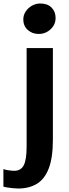

<svg xmlns="http://www.w3.org/2000/svg" viewBox="-66 -832 398 1100"><path d="M-46.5 237V136.5Q-40 140 -20.2 143.2Q-0.5 146.5 15.5 146.5Q53.5 146.5 70 115Q86.5 83.5 86.5 7.5V-556.5H237V-32Q237 72 213.2 133.2Q189.5 194.5 145 221.2Q100.5 248 38.5 248Q26 248 8.2 246.2Q-9.5 244.5 -25 242Q-40.5 239.5 -46.5 237ZM155.5 -637.5Q118.5 -637.5 93 -660.5Q67.5 -683.5 67.5 -720.5Q67.5 -745.5 81.2 -766.2Q95 -787 117.2 -799.5Q139.5 -812 165 -812Q206 -812 229.2 -788.8Q252.5 -765.5 252.5 -729Q252.5 -691 223.8 -664.2Q195 -637.5 155.5 -637.5Z"/></svg>

Font: Koeln Type Sans
Style: Bold
Weight: 700
Designer: Eben Sorkin
Foundry: Eben Sorkin
Version: Version 2.001